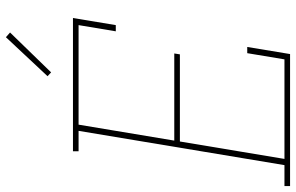

<svg xmlns="http://www.w3.org/2000/svg" viewBox="-206 -806 1002 650"><g transform="rotate(-90 295.0 -481.0)"><path d="M-10 0V-19H61L177 -716H108V-735H559L535 -590H514L535 -716H198L144 -392H439L436 -373H141L82 -19H419L440 -145H461L437 0ZM375 -809 362 -821 494 -962 510 -948Z"/></g></svg>

Font: Iosevka Curly Slab ThExObl
Style: Regular
Weight: 100
Width: 7
Italic angle: -9°
Monospace: yes
Designer: Belleve Invis
Foundry: Belleve Invis
Version: Version 11.1.0; ttfautohint (v1.8.3)